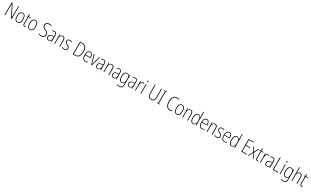

<svg xmlns="http://www.w3.org/2000/svg" viewBox="855 -4949 15203 9379"><g transform="rotate(30 8457.0 -259.5)"><path d="M491 0V-714H454V-211C454 -174 455 -120 456 -72H454L127 -714H84V0H122V-512C122 -566 121 -606 119 -646H122L449 0Z M988 -265C988 -433 934 -539 808 -539C686 -539 624 -442 624 -266C624 -90 687 10 807 10C928 10 988 -89 988 -265ZM662 -266C662 -419 708 -505 808 -505C911 -505 950 -411 950 -266C950 -108 905 -24 807 -24C708 -24 662 -112 662 -266Z M1214 -24C1165 -24 1151 -57 1151 -124V-496H1270V-529H1151V-657H1123L1113 -530L1054 -520V-496H1113V-124C1113 -36 1137 10 1208 10C1234 10 1253 5 1269 -2V-35C1255 -29 1235 -24 1214 -24Z M1702 -265C1702 -433 1648 -539 1522 -539C1400 -539 1338 -442 1338 -266C1338 -90 1401 10 1521 10C1642 10 1702 -89 1702 -265ZM1376 -266C1376 -419 1422 -505 1522 -505C1625 -505 1664 -411 1664 -266C1664 -108 1619 -24 1521 -24C1422 -24 1376 -112 1376 -266Z M2349 -186C2349 -297 2288 -333 2186 -380C2104 -417 2045 -449 2045 -544C2045 -635 2104 -688 2196 -688C2233 -688 2278 -681 2323 -659L2338 -692C2300 -711 2249 -724 2196 -724C2086 -724 2006 -660 2006 -543C2006 -428 2074 -390 2164 -349C2262 -304 2310 -275 2310 -184C2310 -86 2251 -26 2153 -26C2098 -26 2042 -40 2000 -58V-17C2042 0 2096 10 2152 10C2271 10 2349 -60 2349 -186Z M2604 -539C2559 -539 2513 -526 2474 -503L2488 -472C2530 -496 2568 -505 2602 -505C2673 -505 2704 -466 2704 -353V-307L2631 -301C2505 -291 2434 -238 2434 -133C2434 -54 2476 10 2566 10C2648 10 2685 -38 2705 -92H2707L2712 0H2741V-357C2741 -486 2699 -539 2604 -539ZM2634 -271 2705 -276V-218C2704 -101 2664 -22 2572 -22C2509 -22 2473 -62 2473 -133C2473 -219 2527 -262 2634 -271Z M3072 -539C2989 -539 2944 -484 2925 -425H2923L2919 -529H2890V0H2927V-302C2927 -439 2985 -505 3068 -505C3133 -505 3171 -461 3171 -356V0H3209V-365C3209 -485 3160 -539 3072 -539Z M3604 -130C3604 -220 3545 -249 3472 -287C3401 -323 3361 -346 3361 -407C3361 -471 3406 -505 3476 -505C3514 -505 3555 -495 3583 -477L3599 -510C3566 -528 3524 -539 3477 -539C3378 -539 3324 -484 3324 -407C3324 -323 3380 -292 3456 -254C3525 -219 3566 -196 3566 -130C3566 -64 3529 -25 3449 -25C3401 -25 3354 -40 3318 -63V-22C3347 -6 3393 10 3449 10C3552 10 3604 -44 3604 -130Z M4336 -364C4336 -594 4251 -714 4070 -714H3930V0H4062C4248 0 4336 -124 4336 -364ZM4297 -362C4297 -146 4223 -35 4060 -35H3969V-679H4065C4230 -679 4297 -567 4297 -362Z M4619 -539C4501 -539 4443 -427 4443 -263C4443 -98 4503 10 4635 10C4684 10 4724 -2 4761 -23V-61C4717 -35 4681 -24 4637 -24C4533 -24 4480 -110 4481 -267H4779V-300C4779 -428 4734 -539 4619 -539ZM4619 -505C4706 -505 4743 -415 4743 -300H4482C4489 -437 4540 -505 4619 -505Z M4967 0H5009L5160 -529H5121L5018 -159C5006 -119 4998 -82 4990 -46H4987C4979 -86 4969 -123 4958 -162L4856 -529H4817Z M5374 -539C5329 -539 5283 -526 5244 -503L5258 -472C5300 -496 5338 -505 5372 -505C5443 -505 5474 -466 5474 -353V-307L5401 -301C5275 -291 5204 -238 5204 -133C5204 -54 5246 10 5336 10C5418 10 5455 -38 5475 -92H5477L5482 0H5511V-357C5511 -486 5469 -539 5374 -539ZM5404 -271 5475 -276V-218C5474 -101 5434 -22 5342 -22C5279 -22 5243 -62 5243 -133C5243 -219 5297 -262 5404 -271Z M5842 -539C5759 -539 5714 -484 5695 -425H5693L5689 -529H5660V0H5697V-302C5697 -439 5755 -505 5838 -505C5903 -505 5941 -461 5941 -356V0H5979V-365C5979 -485 5930 -539 5842 -539Z M6261 -539C6216 -539 6170 -526 6131 -503L6145 -472C6187 -496 6225 -505 6259 -505C6330 -505 6361 -466 6361 -353V-307L6288 -301C6162 -291 6091 -238 6091 -133C6091 -54 6133 10 6223 10C6305 10 6342 -38 6362 -92H6364L6369 0H6398V-357C6398 -486 6356 -539 6261 -539ZM6291 -271 6362 -276V-218C6361 -101 6321 -22 6229 -22C6166 -22 6130 -62 6130 -133C6130 -219 6184 -262 6291 -271Z M6698 -539C6578 -539 6520 -435 6520 -261C6520 -79 6583 10 6690 10C6766 10 6816 -36 6836 -105H6839C6837 -67 6836 -41 6836 -10V30C6836 149 6786 207 6679 207C6626 207 6583 193 6542 170V209C6580 229 6624 241 6679 241C6816 241 6874 165 6874 27V-529H6844L6839 -445H6835C6814 -497 6774 -539 6698 -539ZM6701 -505C6800 -505 6836 -422 6836 -308V-232C6836 -127 6801 -24 6695 -24C6605 -24 6558 -101 6558 -261C6558 -410 6600 -505 6701 -505Z M7159 -539C7114 -539 7068 -526 7029 -503L7043 -472C7085 -496 7123 -505 7157 -505C7228 -505 7259 -466 7259 -353V-307L7186 -301C7060 -291 6989 -238 6989 -133C6989 -54 7031 10 7121 10C7203 10 7240 -38 7260 -92H7262L7267 0H7296V-357C7296 -486 7254 -539 7159 -539ZM7189 -271 7260 -276V-218C7259 -101 7219 -22 7127 -22C7064 -22 7028 -62 7028 -133C7028 -219 7082 -262 7189 -271Z M7607 -538C7538 -538 7501 -477 7483 -420H7480L7475 -529H7445V0H7482V-283C7482 -393 7526 -500 7606 -500C7624 -500 7641 -496 7654 -491L7662 -527C7645 -535 7626 -538 7607 -538Z M7772 -726C7749 -726 7741 -709 7741 -688C7741 -667 7751 -650 7771 -650C7792 -650 7802 -666 7802 -689C7802 -709 7794 -726 7772 -726ZM7789 -529H7752V0H7789Z M8553 -228V-714H8515V-229C8515 -82 8451 -26 8351 -26C8247 -26 8187 -87 8187 -231V-714H8149V-229C8149 -67 8221 10 8351 10C8470 10 8553 -56 8553 -228Z M8839 0V-25L8776 -31V-682L8839 -689V-714H8674V-689L8738 -682V-31L8674 -25V0Z M9408 -689C9445 -689 9486 -681 9524 -658L9540 -692C9499 -714 9456 -724 9408 -724C9226 -724 9142 -556 9142 -358C9142 -132 9240 10 9404 10C9455 10 9500 -1 9532 -18V-54C9502 -40 9459 -26 9406 -26C9264 -26 9182 -158 9182 -358C9182 -533 9252 -689 9408 -689Z M9979 -265C9979 -433 9925 -539 9799 -539C9677 -539 9615 -442 9615 -266C9615 -90 9678 10 9798 10C9919 10 9979 -89 9979 -265ZM9653 -266C9653 -419 9699 -505 9799 -505C9902 -505 9941 -411 9941 -266C9941 -108 9896 -24 9798 -24C9699 -24 9653 -112 9653 -266Z M10286 -539C10203 -539 10158 -484 10139 -425H10137L10133 -529H10104V0H10141V-302C10141 -439 10199 -505 10282 -505C10347 -505 10385 -461 10385 -356V0H10423V-365C10423 -485 10374 -539 10286 -539Z M10716 10C10799 10 10843 -44 10862 -100H10864L10869 0H10899V-760H10862V-517C10862 -491 10863 -463 10864 -433H10862C10844 -488 10797 -539 10720 -539C10608 -539 10544 -441 10544 -258C10544 -83 10602 10 10716 10ZM10721 -24C10625 -24 10583 -107 10583 -258C10583 -420 10632 -505 10724 -505C10815 -505 10862 -426 10862 -294V-236C10862 -104 10816 -24 10721 -24Z M11200 -539C11082 -539 11024 -427 11024 -263C11024 -98 11084 10 11216 10C11265 10 11305 -2 11342 -23V-61C11298 -35 11262 -24 11218 -24C11114 -24 11061 -110 11062 -267H11360V-300C11360 -428 11315 -539 11200 -539ZM11200 -505C11287 -505 11324 -415 11324 -300H11063C11070 -437 11121 -505 11200 -505Z M11667 -539C11584 -539 11539 -484 11520 -425H11518L11514 -529H11485V0H11522V-302C11522 -439 11580 -505 11663 -505C11728 -505 11766 -461 11766 -356V0H11804V-365C11804 -485 11755 -539 11667 -539Z M12199 -130C12199 -220 12140 -249 12067 -287C11996 -323 11956 -346 11956 -407C11956 -471 12001 -505 12071 -505C12109 -505 12150 -495 12178 -477L12194 -510C12161 -528 12119 -539 12072 -539C11973 -539 11919 -484 11919 -407C11919 -323 11975 -292 12051 -254C12120 -219 12161 -196 12161 -130C12161 -64 12124 -25 12044 -25C11996 -25 11949 -40 11913 -63V-22C11942 -6 11988 10 12044 10C12147 10 12199 -44 12199 -130Z M12463 -539C12345 -539 12287 -427 12287 -263C12287 -98 12347 10 12479 10C12528 10 12568 -2 12605 -23V-61C12561 -35 12525 -24 12481 -24C12377 -24 12324 -110 12325 -267H12623V-300C12623 -428 12578 -539 12463 -539ZM12463 -505C12550 -505 12587 -415 12587 -300H12326C12333 -437 12384 -505 12463 -505Z M12893 10C12976 10 13020 -44 13039 -100H13041L13046 0H13076V-760H13039V-517C13039 -491 13040 -463 13041 -433H13039C13021 -488 12974 -539 12897 -539C12785 -539 12721 -441 12721 -258C12721 -83 12779 10 12893 10ZM12898 -24C12802 -24 12760 -107 12760 -258C12760 -420 12809 -505 12901 -505C12992 -505 13039 -426 13039 -294V-236C13039 -104 12993 -24 12898 -24Z M13738 0V-36H13478V-357H13724V-393H13478V-679H13738V-714H13439V0Z M13955 -273 13809 0H13850L13978 -241L14103 0H14145L14001 -271L14139 -529H14097L13978 -302L13860 -529H13818Z M14342 -24C14293 -24 14279 -57 14279 -124V-496H14398V-529H14279V-657H14251L14241 -530L14182 -520V-496H14241V-124C14241 -36 14265 10 14336 10C14362 10 14381 5 14397 -2V-35C14383 -29 14363 -24 14342 -24Z M14655 -538C14586 -538 14549 -477 14531 -420H14528L14523 -529H14493V0H14530V-283C14530 -393 14574 -500 14654 -500C14672 -500 14689 -496 14702 -491L14710 -527C14693 -535 14674 -538 14655 -538Z M14917 -539C14872 -539 14826 -526 14787 -503L14801 -472C14843 -496 14881 -505 14915 -505C14986 -505 15017 -466 15017 -353V-307L14944 -301C14818 -291 14747 -238 14747 -133C14747 -54 14789 10 14879 10C14961 10 14998 -38 15018 -92H15020L15025 0H15054V-357C15054 -486 15012 -539 14917 -539ZM14947 -271 15018 -276V-218C15017 -101 14977 -22 14885 -22C14822 -22 14786 -62 14786 -133C14786 -219 14840 -262 14947 -271Z M15211 0H15504V-36H15250V-714H15211Z M15622 -726C15599 -726 15591 -709 15591 -688C15591 -667 15601 -650 15621 -650C15642 -650 15652 -666 15652 -689C15652 -709 15644 -726 15622 -726ZM15639 -529H15602V0H15639Z M15944 -539C15824 -539 15766 -435 15766 -261C15766 -79 15829 10 15936 10C16012 10 16062 -36 16082 -105H16085C16083 -67 16082 -41 16082 -10V30C16082 149 16032 207 15925 207C15872 207 15829 193 15788 170V209C15826 229 15870 241 15925 241C16062 241 16120 165 16120 27V-529H16090L16085 -445H16081C16060 -497 16020 -539 15944 -539ZM15947 -505C16046 -505 16082 -422 16082 -308V-232C16082 -127 16047 -24 15941 -24C15851 -24 15804 -101 15804 -261C15804 -410 15846 -505 15947 -505Z M16308 -503V-760H16271V0H16308V-295C16308 -439 16367 -504 16448 -504C16512 -504 16552 -462 16552 -354V0H16590V-360C16590 -481 16541 -539 16452 -539C16371 -539 16327 -485 16308 -430H16305C16307 -454 16308 -473 16308 -503Z M16839 -24C16790 -24 16776 -57 16776 -124V-496H16895V-529H16776V-657H16748L16738 -530L16679 -520V-496H16738V-124C16738 -36 16762 10 16833 10C16859 10 16878 5 16894 -2V-35C16880 -29 16860 -24 16839 -24Z"/></g></svg>

Font: Noto Sans Devanagari UI Condensed ExtraLight
Style: Regular
Weight: 200
Width: 3
Designer: Jelle Bosma - Monotype Design Team
Foundry: Monotype Imaging Inc.
Version: Version 2.004